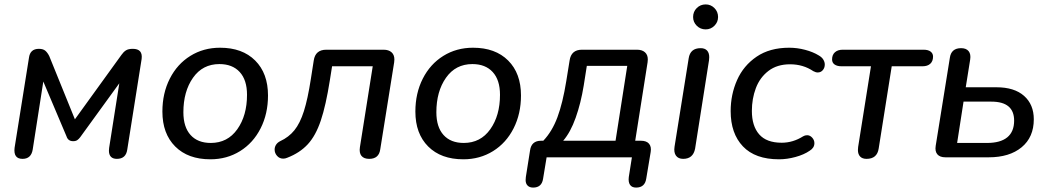

<svg xmlns="http://www.w3.org/2000/svg" viewBox="-20 -712 4750 869"><path d="M46 -43 111 -450Q116 -491 156 -491Q175 -491 185 -482.5Q195 -474 203 -458L319 -172L530 -464Q539 -477 550 -484Q561 -491 581 -491Q627 -491 621 -445L556 -35Q550 7 509 7Q491 7 482 -2.5Q473 -12 473 -30Q473 -38 474 -43L520 -335L343 -91Q337 -83 330 -78Q323 -73 311 -73Q288 -73 281 -95L176 -343L128 -35Q121 7 82 7Q40 7 46 -43Z M715 -207Q715 -290 748.5 -356Q782 -422 841.5 -459Q901 -496 976 -496Q1077 -496 1135 -438Q1193 -380 1193 -280Q1193 -197 1159.5 -131Q1126 -65 1066.5 -28Q1007 9 932 9Q831 9 773 -49Q715 -107 715 -207ZM1098 -283Q1098 -350 1065 -386Q1032 -422 973 -422Q897 -422 853.5 -360Q810 -298 810 -204Q810 -137 842.5 -101Q875 -65 934 -65Q1010 -65 1054 -127Q1098 -189 1098 -283Z M1609 -46 1667 -412H1483L1473 -349Q1455 -235 1432 -166.5Q1409 -98 1373 -59Q1337 -20 1280 2Q1271 6 1262 6Q1245 6 1234 -6.5Q1223 -19 1223 -35Q1223 -47 1229.5 -57Q1236 -67 1248 -73Q1287 -91 1312.5 -122.5Q1338 -154 1355.5 -209Q1373 -264 1387 -355L1400 -438Q1407 -487 1457 -487H1716Q1739 -487 1752 -475.5Q1765 -464 1765 -443Q1765 -435 1764 -430L1701 -36Q1695 7 1651 7Q1627 7 1616 -6.5Q1605 -20 1609 -46Z M1860 -207Q1860 -290 1893.5 -356Q1927 -422 1986.5 -459Q2046 -496 2121 -496Q2222 -496 2280 -438Q2338 -380 2338 -280Q2338 -197 2304.5 -131Q2271 -65 2211.5 -28Q2152 9 2077 9Q1976 9 1918 -49Q1860 -107 1860 -207ZM2243 -283Q2243 -350 2210 -386Q2177 -422 2118 -422Q2042 -422 1998.5 -360Q1955 -298 1955 -204Q1955 -137 1987.5 -101Q2020 -65 2079 -65Q2155 -65 2199 -127Q2243 -189 2243 -283Z M2359 103Q2359 94 2360 89L2379 -31Q2385 -75 2429 -75H2439Q2479 -117 2503 -181.5Q2527 -246 2543 -345L2558 -438Q2565 -487 2614 -487H2863Q2886 -487 2899 -475.5Q2912 -464 2912 -443Q2912 -435 2911 -430L2855 -75H2881Q2906 -75 2917.5 -61.5Q2929 -48 2925 -24L2905 96Q2899 137 2859 137Q2840 137 2831.5 124.5Q2823 112 2826 89L2840 0H2454L2438 97Q2432 137 2393 137Q2377 137 2368 128Q2359 119 2359 103ZM2766 -75 2819 -414H2636L2622 -325Q2609 -245 2585.5 -179Q2562 -113 2529 -75Z M3033 -48 3097 -448Q3104 -494 3151 -494Q3170 -494 3180 -483.5Q3190 -473 3190 -453Q3190 -444 3189 -439L3126 -39Q3117 7 3072 7Q3050 7 3039.5 -7.5Q3029 -22 3033 -48ZM3117 -635Q3117 -659 3133.5 -675.5Q3150 -692 3174 -692Q3197 -692 3213.5 -675.5Q3230 -659 3230 -635Q3230 -612 3213.5 -595.5Q3197 -579 3174 -579Q3150 -579 3133.5 -595.5Q3117 -612 3117 -635Z M3287 -209Q3287 -284 3316 -349.5Q3345 -415 3404.5 -455.5Q3464 -496 3552 -496Q3588 -496 3624 -486.5Q3660 -477 3686 -461Q3700 -453 3706.5 -442Q3713 -431 3713 -420Q3713 -405 3704 -394.5Q3695 -384 3681 -384Q3672 -384 3661 -390Q3615 -421 3556 -421Q3497 -421 3458 -391Q3419 -361 3401 -313Q3383 -265 3383 -210Q3383 -142 3416 -104Q3449 -66 3518 -66Q3569 -66 3615 -95Q3623 -100 3633 -100Q3646 -100 3656 -89Q3666 -78 3666 -64Q3666 -43 3645 -30Q3619 -12 3580.5 -1.5Q3542 9 3506 9Q3398 9 3342.5 -49.5Q3287 -108 3287 -209Z M3863 -33Q3863 -42 3864 -47L3922 -412H3789Q3769 -412 3757.5 -420Q3746 -428 3746 -443Q3746 -464 3759 -475.5Q3772 -487 3794 -487H4160Q4181 -487 4192 -478.5Q4203 -470 4203 -456Q4203 -435 4190.5 -423.5Q4178 -412 4155 -412H4016L3957 -40Q3950 7 3902 7Q3883 7 3873 -3.5Q3863 -14 3863 -33Z M4215 -52 4279 -450Q4285 -494 4330 -494Q4353 -494 4364 -480.5Q4375 -467 4371 -442L4351 -317H4490Q4571 -317 4615 -278Q4659 -239 4659 -172Q4659 -91 4604 -45.5Q4549 0 4455 0H4259Q4234 0 4222.5 -13.5Q4211 -27 4215 -52ZM4570 -166Q4570 -252 4467 -252H4341L4312 -65H4447Q4508 -65 4539 -90.5Q4570 -116 4570 -166Z"/></svg>

Font: SN Pro
Style: Italic
Weight: 400
Italic angle: -9°
Designer: Tobias Whetton
Foundry: Supernotes
Version: Version 1.003